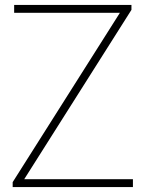

<svg xmlns="http://www.w3.org/2000/svg" viewBox="-20 -760 592 780"><path d="M31.5 0V-20L475 -720.5L482 -708H37.5V-740H514V-720L70.5 -19.5L63.5 -32H520V0Z"/></svg>

Font: Encode Sans SC Thin
Style: Regular
Weight: 250
Designer: Multiple Designers
Foundry: Impallari Type
Version: Version 3.002